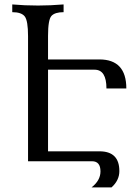

<svg xmlns="http://www.w3.org/2000/svg" viewBox="-20 -713 608 849"><path d="M473.1 115.7H384.8Q424.3 85 424.3 44.9Q424.3 0 386.7 0H104V-553.2Q104 -621.6 89.4 -640.4Q74.7 -659.2 34.2 -659.2V-693.4Q88.9 -688.5 148.4 -688.5Q200.7 -688.5 261.2 -693.4V-659.2Q222.7 -659.2 207.5 -642.6Q192.4 -626 192.4 -554.2V-450.2H419.4Q538.6 -450.2 538.6 -321.8H450.7Q450.7 -404.8 398.4 -404.8H192.4V-43.9H419.9Q507.8 -43.9 507.8 43.5Q507.8 84.5 473.1 115.7Z"/></svg>

Font: Kelvinch
Style: Regular
Weight: 400
Designer: Paul James MIller
Foundry: High-Logic / Made with FontCreator
Version: Version 3.30 September 23, 2016